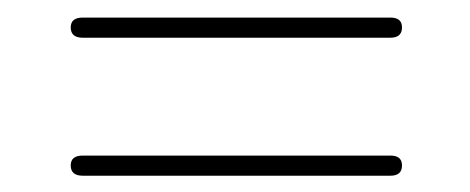

<svg xmlns="http://www.w3.org/2000/svg" viewBox="-20 -456 548 224"><path d="M62.5 -424Q62.5 -435.5 76.5 -435.5H435.5Q449 -435.5 449 -424Q449 -412 435.5 -412H76.5Q62.5 -412 62.5 -424ZM62.5 -263Q62.5 -274.5 76.5 -274.5H435.5Q449 -274.5 449 -263Q449 -251 435.5 -251H76.5Q62.5 -251 62.5 -263Z"/></svg>

Font: Fraunces 72pt Light
Style: Regular
Weight: 300
Version: Version 1.000;[0bf87f6ff]